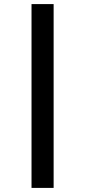

<svg xmlns="http://www.w3.org/2000/svg" viewBox="-20 -780 416 938"><path d="M134 138V-760H242V138Z"/></svg>

Font: IBM Plex Sans SmBld
Style: Regular
Weight: 600
Designer: Mike Abbink, Paul van der Laan, Pieter van Rosmalen
Foundry: Bold Monday
Version: Version 3.005